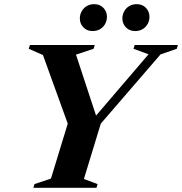

<svg xmlns="http://www.w3.org/2000/svg" viewBox="-20 -901 874 921"><path d="M692.5 -640.5 620.5 -667 626 -685H833.5L828 -667L750 -640L463.5 -308L382.5 -42.5L448 -18L443 0H140L145.5 -18L224.5 -44.5L305 -308L186 -637L118 -667L123.5 -685H434.5L429 -667L344.5 -639L448.5 -323L421 -323.5ZM424 -752Q397 -752 380 -769.8Q363 -787.5 363 -812.5Q363 -831 371.8 -846.8Q380.5 -862.5 396 -871.8Q411.5 -881 432 -881Q459.5 -881 476.2 -863.2Q493 -845.5 493 -820.5Q493 -802 484.5 -786.5Q476 -771 460.5 -761.5Q445 -752 424 -752ZM628 -752Q601 -752 584 -769.8Q567 -787.5 567 -812.5Q567 -831 575.8 -846.8Q584.5 -862.5 600 -871.8Q615.5 -881 636 -881Q663.5 -881 680.2 -863.2Q697 -845.5 697 -820.5Q697 -802 688.5 -786.5Q680 -771 664.5 -761.5Q649 -752 628 -752Z"/></svg>

Font: Newsreader 36pt
Style: Bold Italic
Weight: 700
Italic angle: -17°
Designer: Hugues Gentile
Foundry: Production Type
Version: Version 1.003